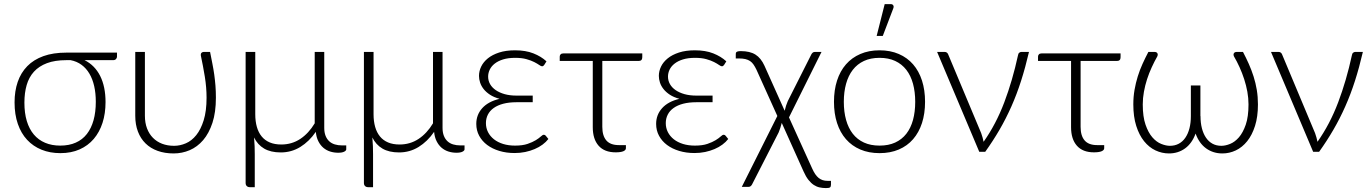

<svg xmlns="http://www.w3.org/2000/svg" viewBox="-20 -756 6832 956"><path d="M310.5 -456.5Q253.5 -456.5 213.8 -441.5Q174 -426.5 149 -399Q124 -371.5 112.8 -332.5Q101.5 -293.5 101.5 -245Q101.5 -193 113.5 -153.2Q125.5 -113.5 148.5 -86.2Q171.5 -59 204.8 -45Q238 -31 280 -31Q324 -31 357.2 -45.8Q390.5 -60.5 412.5 -88.8Q434.5 -117 445.8 -157.5Q457 -198 457 -249.5Q457 -292 449 -327.2Q441 -362.5 425.2 -389.2Q409.5 -416 386 -433.2Q362.5 -450.5 331.5 -456.5ZM562.5 -494V-473.5Q562.5 -468 557.8 -462.2Q553 -456.5 543.5 -456.5H401Q452 -431 478.8 -377.8Q505.5 -324.5 505.5 -247.5Q505.5 -191 490.5 -144.5Q475.5 -98 446.8 -64.2Q418 -30.5 376.2 -12Q334.5 6.5 280.5 6.5Q229 6.5 187 -10.5Q145 -27.5 115 -59.8Q85 -92 68.8 -139Q52.5 -186 52.5 -246Q52.5 -302.5 68.2 -348.2Q84 -394 115.8 -426.5Q147.5 -459 196 -476.5Q244.5 -494 310.5 -494Z M1026 -497.5Q1032 -466.5 1037.5 -439Q1043 -411.5 1046.8 -384.5Q1050.5 -357.5 1052.8 -329.5Q1055 -301.5 1055 -269.5Q1055 -197 1037.8 -144.5Q1020.5 -92 991.5 -58.2Q962.5 -24.5 924.5 -8.2Q886.5 8 844.5 8Q800.5 8 765 -4.8Q729.5 -17.5 704.8 -41.8Q680 -66 666.8 -100.8Q653.5 -135.5 653.5 -179.5V-497.5H701.5V-179.5Q701.5 -144.5 712 -116.8Q722.5 -89 741.5 -69.8Q760.5 -50.5 787.2 -40.2Q814 -30 847 -30Q876.5 -30 905.5 -42.5Q934.5 -55 957.2 -83.2Q980 -111.5 994.2 -157.2Q1008.5 -203 1008.5 -269.5Q1008.5 -321 999.8 -374.5Q991 -428 980 -479.5Q979 -489.5 983.8 -493.5Q988.5 -497.5 994 -497.5Z M1704 -32V-12.5Q1704 -6 1693.8 -0.8Q1683.5 4.5 1664 4.5Q1643 4.5 1624 -1.5Q1605 -7.5 1590 -20.2Q1575 -33 1565 -52.8Q1555 -72.5 1552.5 -99.5Q1519.5 -51.5 1475.2 -24.2Q1431 3 1378 3Q1328 3 1295.2 -16.2Q1262.5 -35.5 1245 -71.5Q1247 -50 1247.8 -28Q1248.5 -6 1248.5 12V176H1224.5Q1214.5 176 1208.8 170.5Q1203 165 1203 155V-497.5H1251V-187Q1251 -152 1259 -124Q1267 -96 1283 -76.5Q1299 -57 1323.2 -46.8Q1347.5 -36.5 1380.5 -36.5Q1433 -36.5 1475 -64.2Q1517 -92 1547 -142V-497.5H1594.5V-119Q1594.5 -96.5 1601 -80Q1607.5 -63.5 1619 -52.8Q1630.5 -42 1647 -37Q1663.5 -32 1683 -32Z M2293 -32V-12.5Q2293 -6 2282.8 -0.8Q2272.5 4.5 2253 4.5Q2232 4.5 2213 -1.5Q2194 -7.5 2179 -20.2Q2164 -33 2154 -52.8Q2144 -72.5 2141.5 -99.5Q2108.5 -51.5 2064.2 -24.2Q2020 3 1967 3Q1917 3 1884.2 -16.2Q1851.5 -35.5 1834 -71.5Q1836 -50 1836.8 -28Q1837.5 -6 1837.5 12V176H1813.5Q1803.5 176 1797.8 170.5Q1792 165 1792 155V-497.5H1840V-187Q1840 -152 1848 -124Q1856 -96 1872 -76.5Q1888 -57 1912.2 -46.8Q1936.5 -36.5 1969.5 -36.5Q2022 -36.5 2064 -64.2Q2106 -92 2136 -142V-497.5H2183.5V-119Q2183.5 -96.5 2190 -80Q2196.5 -63.5 2208 -52.8Q2219.5 -42 2236 -37Q2252.5 -32 2272 -32Z M2710.5 -64Q2699 -49 2681.5 -36Q2664 -23 2642.2 -13.8Q2620.5 -4.5 2595.2 0.8Q2570 6 2542.5 6Q2501.5 6 2466.5 -4.5Q2431.5 -15 2406 -34Q2380.5 -53 2366 -79.8Q2351.5 -106.5 2351.5 -139Q2351.5 -184.5 2381.2 -217.5Q2411 -250.5 2467.5 -264Q2439.5 -271.5 2420 -284.2Q2400.5 -297 2388.2 -312.5Q2376 -328 2370.5 -345Q2365 -362 2365 -378Q2365 -402 2376 -424.8Q2387 -447.5 2409.2 -465.5Q2431.5 -483.5 2465.2 -494.5Q2499 -505.5 2544.5 -505.5Q2597.5 -505.5 2636 -490.2Q2674.5 -475 2701 -450.5L2690 -433Q2687 -429 2684.8 -427.5Q2682.5 -426 2678.5 -426Q2674 -426 2664.8 -432.5Q2655.5 -439 2640 -447Q2624.5 -455 2601.2 -461.5Q2578 -468 2545 -468Q2510.5 -468 2485.2 -460.2Q2460 -452.5 2443.2 -439.2Q2426.5 -426 2418.5 -409.2Q2410.5 -392.5 2410.5 -374.5Q2410.5 -354.5 2420.2 -337.2Q2430 -320 2448.5 -307.2Q2467 -294.5 2493 -287.2Q2519 -280 2551.5 -280H2632.5V-247H2551.5Q2514.5 -247 2486 -239.5Q2457.5 -232 2438.2 -218.2Q2419 -204.5 2409.2 -185.2Q2399.5 -166 2399.5 -143Q2399.5 -118.5 2410 -98Q2420.5 -77.5 2439.5 -62.5Q2458.5 -47.5 2485.2 -39.2Q2512 -31 2544.5 -31Q2582 -31 2606.8 -39.5Q2631.5 -48 2647.8 -58Q2664 -68 2673 -76.5Q2682 -85 2687.5 -85Q2694 -85 2697.5 -80Z M3178 -471Q3178 -452.5 3160 -452.5H2979V-124.5Q2979 -80 2999 -56.8Q3019 -33.5 3061.5 -33.5H3096.5V-18Q3096.5 -8.5 3083.8 -3Q3071 2.5 3045.5 2.5Q2989.5 2.5 2960.5 -30.5Q2931.5 -63.5 2931.5 -122.5V-452.5H2767V-474Q2767 -481 2771.5 -485.5Q2776 -490 2784.5 -490H3178Z M3606 -64Q3594.5 -49 3577 -36Q3559.5 -23 3537.8 -13.8Q3516 -4.5 3490.8 0.8Q3465.5 6 3438 6Q3397 6 3362 -4.5Q3327 -15 3301.5 -34Q3276 -53 3261.5 -79.8Q3247 -106.5 3247 -139Q3247 -184.5 3276.8 -217.5Q3306.5 -250.5 3363 -264Q3335 -271.5 3315.5 -284.2Q3296 -297 3283.8 -312.5Q3271.5 -328 3266 -345Q3260.5 -362 3260.5 -378Q3260.5 -402 3271.5 -424.8Q3282.5 -447.5 3304.8 -465.5Q3327 -483.5 3360.8 -494.5Q3394.5 -505.5 3440 -505.5Q3493 -505.5 3531.5 -490.2Q3570 -475 3596.5 -450.5L3585.5 -433Q3582.5 -429 3580.2 -427.5Q3578 -426 3574 -426Q3569.5 -426 3560.2 -432.5Q3551 -439 3535.5 -447Q3520 -455 3496.8 -461.5Q3473.5 -468 3440.5 -468Q3406 -468 3380.8 -460.2Q3355.5 -452.5 3338.8 -439.2Q3322 -426 3314 -409.2Q3306 -392.5 3306 -374.5Q3306 -354.5 3315.8 -337.2Q3325.5 -320 3344 -307.2Q3362.5 -294.5 3388.5 -287.2Q3414.5 -280 3447 -280H3528V-247H3447Q3410 -247 3381.5 -239.5Q3353 -232 3333.8 -218.2Q3314.5 -204.5 3304.8 -185.2Q3295 -166 3295 -143Q3295 -118.5 3305.5 -98Q3316 -77.5 3335 -62.5Q3354 -47.5 3380.8 -39.2Q3407.5 -31 3440 -31Q3477.5 -31 3502.2 -39.5Q3527 -48 3543.2 -58Q3559.5 -68 3568.5 -76.5Q3577.5 -85 3583 -85Q3589.5 -85 3593 -80Z M4117.5 144.5V163.5Q4117.5 173.5 4112.8 177Q4108 180.5 4092.5 180.5Q4076.5 180.5 4061.2 177.2Q4046 174 4032.2 165Q4018.5 156 4005.5 139.8Q3992.5 123.5 3981 97.5L3872.5 -144Q3869.5 -131 3865.2 -118.8Q3861 -106.5 3857 -96.5L3724.5 162.5Q3722.5 166.5 3718.2 170.5Q3714 174.5 3706.5 174.5H3673.5L3850.5 -178.5L3746.5 -409Q3739.5 -423.5 3732.2 -434.2Q3725 -445 3715 -451.8Q3705 -458.5 3691.5 -461.8Q3678 -465 3659 -465H3643.5V-483Q3643.5 -486.5 3643.8 -490Q3644 -493.5 3646.2 -496Q3648.5 -498.5 3653.8 -500Q3659 -501.5 3668.5 -501.5Q3714 -501.5 3741.5 -484.2Q3769 -467 3786.5 -428.5L3887 -204.5Q3890 -217.5 3894 -230Q3898 -242.5 3902.5 -252.5L4020 -485.5Q4022 -489.5 4026.2 -493.5Q4030.5 -497.5 4037.5 -497.5H4070.5L3908.5 -171.5L4023.5 82Q4031 99 4039 110.8Q4047 122.5 4056.2 130Q4065.5 137.5 4076.5 141Q4087.5 144.5 4101.5 144.5Z M4359.5 -505.5Q4413 -505.5 4455.2 -487.2Q4497.5 -469 4526.5 -435.5Q4555.5 -402 4570.8 -354.8Q4586 -307.5 4586 -249Q4586 -190.5 4570.8 -143.5Q4555.5 -96.5 4526.5 -63Q4497.5 -29.5 4455.2 -11.5Q4413 6.5 4359.5 6.5Q4306 6.5 4263.8 -11.5Q4221.5 -29.5 4192.2 -63Q4163 -96.5 4147.8 -143.5Q4132.5 -190.5 4132.5 -249Q4132.5 -307.5 4147.8 -354.8Q4163 -402 4192.2 -435.5Q4221.5 -469 4263.8 -487.2Q4306 -505.5 4359.5 -505.5ZM4359.5 -31Q4404 -31 4437.2 -46.2Q4470.5 -61.5 4492.8 -90Q4515 -118.5 4526 -158.8Q4537 -199 4537 -249Q4537 -298.5 4526 -339Q4515 -379.5 4492.8 -408.2Q4470.5 -437 4437.2 -452.5Q4404 -468 4359.5 -468Q4315 -468 4281.8 -452.5Q4248.5 -437 4226.2 -408.2Q4204 -379.5 4192.8 -339Q4181.5 -298.5 4181.5 -249Q4181.5 -199 4192.8 -158.8Q4204 -118.5 4226.2 -90Q4248.5 -61.5 4281.8 -46.2Q4315 -31 4359.5 -31ZM4345 -577 4385 -735.5H4415.5Q4424 -735.5 4427.8 -729.2Q4431.5 -723 4427.5 -713.5L4375.5 -577Z M5103.5 -497.5Q5085.5 -420 5064 -353Q5042.5 -286 5015.8 -225.8Q4989 -165.5 4956.8 -110Q4924.5 -54.5 4885.5 0H4856L4646 -497.5H4683.5Q4690.5 -497.5 4695 -493.8Q4699.5 -490 4701 -485.5L4865.5 -93Q4873.5 -70.5 4877.5 -50Q4939.5 -138 4980.5 -246.5Q5021.5 -355 5048.5 -479.5Q5050 -489.5 5055 -493.5Q5060 -497.5 5066 -497.5Z M5559.5 -471Q5559.5 -452.5 5541.5 -452.5H5360.5V-124.5Q5360.5 -80 5380.5 -56.8Q5400.5 -33.5 5443 -33.5H5478V-18Q5478 -8.5 5465.2 -3Q5452.5 2.5 5427 2.5Q5371 2.5 5342 -30.5Q5313 -63.5 5313 -122.5V-452.5H5148.5V-474Q5148.5 -481 5153 -485.5Q5157.5 -490 5166 -490H5559.5Z M6169 -497.5Q6184.5 -468 6198 -437.8Q6211.5 -407.5 6221.8 -375.2Q6232 -343 6237.8 -308.5Q6243.5 -274 6243.5 -236Q6243.5 -175 6229 -129.2Q6214.5 -83.5 6190 -53Q6165.5 -22.5 6133.5 -7.2Q6101.5 8 6066.5 8Q6020.5 8 5985.5 -17.2Q5950.5 -42.5 5933 -91Q5915.5 -42.5 5880.8 -17.2Q5846 8 5800.5 8Q5765.5 8 5733.2 -7.2Q5701 -22.5 5676.5 -53Q5652 -83.5 5637.5 -129.2Q5623 -175 5623 -236Q5623 -274 5629 -308.5Q5635 -343 5645 -375.2Q5655 -407.5 5668.8 -437.8Q5682.5 -468 5698 -497.5H5730.5Q5733 -497.5 5736.2 -496.2Q5739.5 -495 5741.8 -492.2Q5744 -489.5 5744.5 -485.5Q5745 -481.5 5742.5 -475.5Q5728 -450 5714.8 -421.2Q5701.5 -392.5 5691.5 -361.8Q5681.5 -331 5675.8 -299.2Q5670 -267.5 5670 -236Q5670 -175 5683.8 -135.2Q5697.5 -95.5 5717.8 -72.2Q5738 -49 5761.8 -39.5Q5785.5 -30 5805 -30Q5830 -30 5849.5 -40.5Q5869 -51 5882.2 -70.5Q5895.5 -90 5902.5 -117.2Q5909.5 -144.5 5909.5 -178V-330.5H5957V-178H5957.5Q5957.5 -144.5 5964.5 -117.2Q5971.5 -90 5984.8 -70.5Q5998 -51 6017.2 -40.5Q6036.5 -30 6061.5 -30Q6081.5 -30 6105 -39.5Q6128.5 -49 6148.8 -72.2Q6169 -95.5 6182.8 -135.2Q6196.5 -175 6196.5 -236Q6196.5 -267.5 6190.8 -299.2Q6185 -331 6175 -361.8Q6165 -392.5 6152 -421.2Q6139 -450 6124 -475.5Q6121.5 -481.5 6122 -485.5Q6122.5 -489.5 6124.8 -492.2Q6127 -495 6130.2 -496.2Q6133.5 -497.5 6136.5 -497.5Z M6766 -497.5Q6748 -420 6726.5 -353Q6705 -286 6678.2 -225.8Q6651.5 -165.5 6619.2 -110Q6587 -54.5 6548 0H6518.5L6308.5 -497.5H6346Q6353 -497.5 6357.5 -493.8Q6362 -490 6363.5 -485.5L6528 -93Q6536 -70.5 6540 -50Q6602 -138 6643 -246.5Q6684 -355 6711 -479.5Q6712.5 -489.5 6717.5 -493.5Q6722.5 -497.5 6728.5 -497.5Z"/></svg>

Font: Lato 2
Style: Regular
Weight: 300
Designer: Lukasz Dziedzic with Adam Twardoch and Botio Nikoltchev
Foundry: tyPoland Lukasz Dziedzic
Version: Version 2.015; 2015-08-06; http://www.latofonts.com/